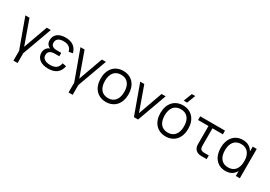

<svg xmlns="http://www.w3.org/2000/svg" viewBox="24 -1830 4301 3061"><g transform="rotate(30 2174.5 -300.0)"><path d="M216 180V0L20 -540H95.5L254 -96L413.5 -540H488L292 0V180Z M756.5 15Q802 15 840.8 4.8Q879.5 -5.5 909.3 -27Q939 -48.5 959 -82Q979 -115.5 987.5 -162L916.5 -175Q907 -114.5 868 -83.2Q829 -52 759 -52Q686.5 -52 649 -78.8Q611.5 -105.5 611.5 -152.5Q611.5 -178 620.5 -195.8Q629.5 -213.5 645.5 -224.5Q661.5 -235.5 683 -240.5Q704.5 -245.5 729.5 -245.5H814.5V-308H729.5Q681 -308 653.3 -328.2Q625.5 -348.5 625.5 -388Q625.5 -435.5 657.8 -461.8Q690 -488 758 -488Q792.5 -488 817.8 -480.5Q843 -473 860.8 -459.2Q878.5 -445.5 889.8 -425.8Q901 -406 907.5 -382L978.5 -395Q967 -440.5 945.3 -471Q923.5 -501.5 894.3 -520.2Q865 -539 829.5 -547Q794 -555 756 -555Q707.5 -555 669.5 -543.8Q631.5 -532.5 605.5 -511.2Q579.6 -490 565.8 -459.8Q552.1 -429.5 552.1 -392Q552.1 -349.5 571.6 -321.8Q591.1 -294 625.5 -279.5Q607.5 -274 591.6 -262.5Q575.6 -251 563.6 -234.5Q551.6 -218 544.8 -197.2Q538.1 -176.5 538.1 -152.5Q538.1 -115.5 552.6 -84.8Q567.1 -54 595.1 -31.8Q623 -9.5 663.8 2.8Q704.5 15 756.5 15Z M1230.5 180V0L1034.5 -540H1110L1268.5 -96L1428 -540H1502.5L1306.5 0V180Z M1818 15Q1758 15 1710.5 -6Q1663 -27 1630 -64.8Q1597 -102.5 1579.8 -155Q1562.5 -207.5 1562.5 -270.5Q1562.5 -334 1580.2 -386.5Q1598 -439 1631 -476.5Q1664 -514 1711.5 -534.5Q1759 -555 1818 -555Q1878.5 -555 1926 -534Q1973.5 -513 2006.5 -475.5Q2039.5 -438 2056.8 -385.8Q2074 -333.5 2074 -270.5Q2074 -207 2056.5 -154.2Q2039 -101.5 2006 -64Q1973 -26.5 1925.5 -5.8Q1878 15 1818 15ZM1818 -55.5Q1862.5 -55.5 1895.8 -71Q1929 -86.5 1951.2 -114.5Q1973.5 -142.5 1984.8 -182.2Q1996 -222 1996 -270.5Q1996 -320 1984.8 -359.5Q1973.5 -399 1951 -426.8Q1928.5 -454.5 1895.2 -469.5Q1862 -484.5 1818 -484.5Q1773.5 -484.5 1740.2 -469.2Q1707 -454 1684.8 -425.8Q1662.5 -397.5 1651.5 -358Q1640.5 -318.5 1640.5 -270.5Q1640.5 -221 1652 -181.2Q1663.5 -141.5 1685.8 -113.5Q1708 -85.5 1741.2 -70.5Q1774.5 -55.5 1818 -55.5Z M2330 0 2134 -540H2209L2368 -94.5L2527 -540H2602L2406 0Z M2886 -625 2945.5 -780H3008.5L2949 -625ZM2917.5 15Q2857.5 15 2810 -6Q2762.5 -27 2729.5 -64.8Q2696.5 -102.5 2679.2 -155Q2662 -207.5 2662 -270.5Q2662 -334 2679.8 -386.5Q2697.5 -439 2730.5 -476.5Q2763.5 -514 2811 -534.5Q2858.5 -555 2917.5 -555Q2978 -555 3025.5 -534Q3073 -513 3106 -475.5Q3139 -438 3156.2 -385.8Q3173.5 -333.5 3173.5 -270.5Q3173.5 -207 3156 -154.2Q3138.5 -101.5 3105.5 -64Q3072.5 -26.5 3025 -5.8Q2977.5 15 2917.5 15ZM2917.5 -55.5Q2962 -55.5 2995.2 -71Q3028.5 -86.5 3050.8 -114.5Q3073 -142.5 3084.2 -182.2Q3095.5 -222 3095.5 -270.5Q3095.5 -320 3084.2 -359.5Q3073 -399 3050.5 -426.8Q3028 -454.5 2994.8 -469.5Q2961.5 -484.5 2917.5 -484.5Q2873 -484.5 2839.8 -469.2Q2806.5 -454 2784.2 -425.8Q2762 -397.5 2751 -358Q2740 -318.5 2740 -270.5Q2740 -221 2751.5 -181.2Q2763 -141.5 2785.2 -113.5Q2807.5 -85.5 2840.8 -70.5Q2874 -55.5 2917.5 -55.5Z M3238.5 -540H3695V-472H3503.5V-153.5Q3503.5 -130.5 3508 -114Q3512.5 -97.5 3522.5 -87.5Q3532.5 -77.5 3548.8 -72.8Q3565 -68 3588 -68H3669V0H3568.5Q3536.5 0 3510.8 -9.2Q3485 -18.5 3467 -35.8Q3449 -53 3439.5 -77.8Q3430 -102.5 3430 -133.5V-472H3238.5Z M4279 -540V0H4205.5V-90.5Q4179 -41 4132.5 -13Q4086 15 4018 15Q3960.5 15 3914.8 -6Q3869 -27 3837.2 -64.8Q3805.5 -102.5 3788.8 -154.8Q3772 -207 3772 -269.5Q3772 -333.5 3789 -386Q3806 -438.5 3838 -476Q3870 -513.5 3915.5 -534.2Q3961 -555 4018 -555Q4086.5 -555 4132.8 -527.2Q4179 -499.5 4205.5 -449.5V-540ZM4028 -484.5Q3983 -484.5 3949.8 -468.8Q3916.5 -453 3894.2 -424.8Q3872 -396.5 3861 -357Q3850 -317.5 3850 -269.5Q3850 -221 3861.2 -181.2Q3872.5 -141.5 3894.8 -113.8Q3917 -86 3950.2 -70.8Q3983.5 -55.5 4028 -55.5Q4073.5 -55.5 4106.8 -71.2Q4140 -87 4162 -115.2Q4184 -143.5 4194.8 -183Q4205.5 -222.5 4205.5 -269.5Q4205.5 -318.5 4194.2 -358Q4183 -397.5 4160.8 -425.8Q4138.5 -454 4105.2 -469.2Q4072 -484.5 4028 -484.5Z"/></g></svg>

Font: Vela Sans
Style: Regular
Weight: 400
Designer: Principal design: Mikhail Sharanda - project Manrope.
Design modification: Ravid Balaliev
Foundry: Mikhail Sharanda
Version: Version 1.001